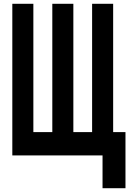

<svg xmlns="http://www.w3.org/2000/svg" viewBox="-20 -820 690 1013"><path d="M45 -800H156V-123H256V-800H367V-123H466V-800H577V-123H642V173H521V0H45Z"/></svg>

Font: Martian Mono SemiCondensed Medium
Style: Regular
Weight: 500
Width: 4
Designer: Roman Shamin
Foundry: Evil Martians
Version: Version 1.000